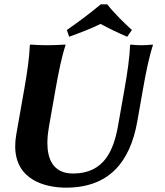

<svg xmlns="http://www.w3.org/2000/svg" viewBox="-20 -853 759 883"><path d="M586.5 -715C548.1 -750.7 505.1 -792 473.3 -833H443.3C397.4 -794 338.9 -751 287.5 -715L298 -684C347.2 -702 397 -720.5 442.5 -743C481.2 -722 522.2 -702 565 -684ZM552.9 -445 523.3 -277C503.5 -165 461.3 -55 316.1 -55C220.2 -55 197.9 -127.4 197.9 -195.9C197.9 -222.3 201.2 -248.1 204.9 -269L235.9 -445C249.1 -520 263.8 -592 281.2 -645L280.7 -648C280.7 -648 232.2 -645 197.2 -645C163.2 -645 119.7 -648 119.7 -648L117.2 -645C115.1 -588 105.1 -520 91.9 -445L55.1 -236C51.5 -216.1 49.9 -197.7 49.9 -180.7C49.9 -24.2 189.6 10 283.7 10C481.7 10 578.5 -108 611.5 -295L637.9 -445C651.1 -520 665.8 -592 683.2 -645L682.7 -648C682.7 -648 653.5 -645 631.2 -645C606.9 -645 580.7 -648 580.7 -648L578.2 -645C576.1 -588 566.1 -520 552.9 -445Z"/></svg>

Font: Linux Biolinum O 
Style: Bold Italic
Weight: 700
Designer: Philipp H. Poll
Foundry: Philipp H. Poll
Version: Version 1.3.2